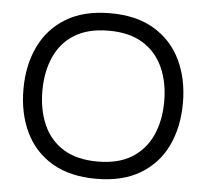

<svg xmlns="http://www.w3.org/2000/svg" viewBox="-50 -725 847 788"><g transform="rotate(5 373.5 -331.0)"><path d="M374 10Q265 10 192 -33.5Q119 -77 82 -154Q45 -231 45 -331Q45 -430 82 -507Q119 -584 192 -628Q265 -672 374 -672Q482 -672 555 -628Q628 -584 665 -507Q702 -430 702 -331Q702 -231 665 -154Q628 -77 555 -33.5Q482 10 374 10ZM374 -61Q459 -61 514.5 -95.5Q570 -130 597.5 -191Q625 -252 625 -331Q625 -409 597.5 -470Q570 -531 514.5 -565.5Q459 -600 374 -600Q288 -600 232.5 -565.5Q177 -531 150 -470Q123 -409 123 -331Q123 -252 150 -191Q177 -130 232.5 -95.5Q288 -61 374 -61Z"/></g></svg>

Font: Nata Sans
Style: Regular
Weight: 400
Designer: Daniel Uzquiano Cruz
Version: Version 1.001